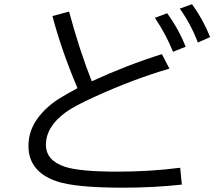

<svg xmlns="http://www.w3.org/2000/svg" viewBox="-20 -870 1040 912"><path d="M843.8 6.8Q710.9 21.5 563.5 21.5Q335 21.5 246.1 -9.8Q115.2 -56.2 115.2 -176.8Q115.2 -247.6 157.7 -306.6Q197.3 -360.4 256.8 -398.9Q295.4 -423.3 348.1 -451.2Q271 -633.8 229 -793.9L308.1 -814.9Q357.9 -629.9 416 -483.9Q585.9 -562 749 -612.8L784.7 -543.9Q614.7 -494.6 431.6 -411.1Q335 -367.7 292.5 -336.9Q198.2 -268.6 198.2 -182.1Q198.2 -107.4 289.1 -77.6Q359.9 -54.7 536.6 -54.7Q693.8 -54.7 835.9 -73.2ZM801.8 -624Q769.5 -705.1 715.8 -785.2L773.9 -807.1Q828.6 -732.4 861.8 -647.9ZM919.9 -668Q887.2 -754.4 834 -829.1L892.1 -850.1Q944.8 -777.8 978 -693.8Z"/></svg>

Font: BIZ UDGothic
Style: Regular
Weight: 400
Monospace: yes
Designer: TypeBank Co., Ltd.
Foundry: Morisawa Inc.
Version: Version 1.05